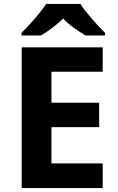

<svg xmlns="http://www.w3.org/2000/svg" viewBox="-20 -954 600 974"><path d="M388 -934H214C186 -889 126 -824 89 -787V-774H188C223 -796 265 -824 300 -860C334 -824 379 -795 414 -774H513V-787C477 -823 416 -889 388 -934ZM501 0V-125H241V-309H483V-433H241V-590H501V-714H90V0Z"/></svg>

Font: Noto Sans Gunjala Gondi
Style: Bold
Weight: 700
Designer: Ek Type
Foundry: Ek Type
Version: Version 1.004